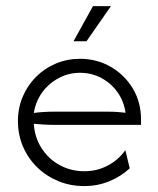

<svg xmlns="http://www.w3.org/2000/svg" viewBox="-20 -610 526 638"><path d="M259.7 8.3Q213.2 8.3 173.3 -8.3Q133.3 -25 103.5 -54.2Q73.6 -83.3 56.6 -122.6Q39.6 -161.8 39.6 -207.6Q39.6 -251.4 55.6 -288.9Q71.5 -326.4 100 -354.9Q128.5 -383.3 166 -399Q203.5 -414.6 245.8 -414.6Q302.1 -414.6 348.3 -387.8Q394.4 -361.1 421.5 -315.6Q448.6 -270.1 448.6 -213.2V-195.1H156.2Q141 -195.1 124.7 -196.2Q108.3 -197.2 92.4 -198.6Q95.1 -153.5 118.1 -117.7Q141 -81.9 178.1 -61.5Q215.3 -41 260.4 -41Q302.8 -41 338.5 -60.1Q374.3 -79.2 396.5 -111.1L411.1 -50.7Q381.9 -23.6 343.1 -7.6Q304.2 8.3 259.7 8.3ZM92.4 -234.7Q108.3 -236.8 124.3 -237.8Q140.3 -238.9 156.2 -238.9H340.3Q356.9 -238.9 370.5 -237.8Q384 -236.8 397.2 -235.4Q391.7 -273.6 370.5 -303.5Q349.3 -333.3 317 -350.7Q284.7 -368.1 245.8 -368.1Q207.6 -368.1 174.7 -350.3Q141.7 -332.6 120.1 -302.8Q98.6 -272.9 92.4 -234.7ZM224.3 -472.9 288.9 -589.6H348.6L267.4 -472.9Z"/></svg>

Font: Afacad Flux Light
Style: Regular
Weight: 300
Designer: Kristian Moeller
Foundry: Dicotype
Version: Version 1.100